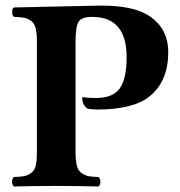

<svg xmlns="http://www.w3.org/2000/svg" viewBox="-20 -674 654 696"><path d="M346.2 -653.8Q457 -653.8 513.2 -621.1Q590.3 -575.2 589.8 -483.9Q589.8 -379.9 522.9 -325.2Q464.8 -277.3 333 -276.9Q318.8 -276.9 297.9 -279.8Q277.8 -293 277.8 -321.8Q298.8 -318.8 328.1 -318.8Q389.2 -318.8 414.1 -353.5Q439 -388.2 439 -466.8Q439 -612.8 314 -612.8Q275.9 -612.8 264.9 -595Q253.9 -577.1 253.9 -523.9V-122.1Q253.9 -92.3 258.5 -73.7Q263.2 -55.2 275.6 -46.6Q288.1 -38.1 300 -35.6Q312 -33.2 336.9 -32.2Q343.8 -27.3 344 -15.1Q344.2 -2.9 336.9 2Q256.8 0 185.1 0Q110.8 0 30.8 2Q23.9 -2.9 23.9 -15.4Q23.9 -27.8 30.8 -32.2Q55.7 -33.2 67.9 -35.6Q80.1 -38.1 92.5 -46.6Q105 -55.2 109.4 -73.5Q113.8 -91.8 113.8 -122.1V-522.9Q113.8 -552.7 109.4 -571.3Q105 -589.8 92.5 -598.4Q80.1 -606.9 68.1 -609.4Q56.2 -611.8 30.8 -612.8Q23.9 -617.7 23.9 -630.4Q23.9 -643.1 30.8 -647Q50.8 -647 188.5 -650.4Q326.2 -653.8 346.2 -653.8Z"/></svg>

Font: Linux Libertine
Style: Bold
Weight: 700
Designer: Philipp H. Poll
Foundry: Philipp H. Poll
Version: Version 5.0.3